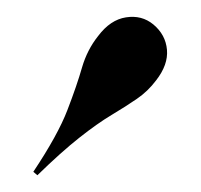

<svg xmlns="http://www.w3.org/2000/svg" viewBox="-20 -687 238 227"><path d="M24.2 -479.8 19.4 -483.9Q48.4 -527.4 59.7 -556.9Q71 -586.3 77 -607.3Q83.1 -628.2 96 -644.4Q110.5 -663.7 129 -666.5Q147.6 -669.4 161.3 -658.1Q175.8 -646 177.4 -628.2Q179 -610.5 164.5 -591.9Q154.8 -579 141.9 -570.2Q129 -561.3 112.1 -551.2Q95.2 -541.1 73.8 -524.2Q52.4 -507.3 24.2 -479.8Z"/></svg>

Font: Playfair 144pt SemiCondensed SemiBold
Style: Regular
Weight: 600
Width: 4
Designer: Claus Eggers Sørensen
Foundry: Claus Eggers Sørensen
Version: Version 2.203